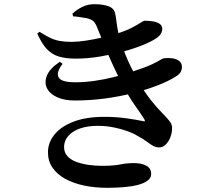

<svg xmlns="http://www.w3.org/2000/svg" viewBox="-20 -833 1040 917"><path d="M491 64Q432 64 380.5 53Q329 42 290.5 20.5Q252 -1 230.5 -32.5Q209 -64 209 -106Q209 -151 239.5 -189.5Q270 -228 330 -251.5Q390 -275 480 -275Q534 -275 583.5 -268Q633 -261 661 -255Q670 -252 671.5 -254.5Q673 -257 669 -264Q654 -288 623.5 -331Q593 -374 561 -437Q542 -473 520.5 -519.5Q499 -566 479.5 -614Q460 -662 444 -702Q436 -722 427 -731Q418 -740 395 -746Q382 -748 364 -751Q346 -754 329 -755L326 -768Q348 -788 374 -800.5Q400 -813 430 -813Q473 -813 500 -802.5Q527 -792 531 -764Q534 -750 536.5 -728Q539 -706 544 -682.5Q549 -659 555 -639Q567 -603 578.5 -573.5Q590 -544 604 -516Q618 -488 636 -453Q670 -393 700 -355.5Q730 -318 753 -295Q776 -272 789 -255.5Q802 -239 802 -223Q802 -198 793.5 -177Q785 -156 771.5 -142.5Q758 -129 741 -129Q725 -129 712 -136Q699 -143 682 -156Q665 -169 635 -185Q618 -196 589 -206.5Q560 -217 523.5 -224.5Q487 -232 448 -232Q397 -232 361 -219Q325 -206 305.5 -183Q286 -160 286 -131Q286 -104 302.5 -86.5Q319 -69 345.5 -59.5Q372 -50 403.5 -45.5Q435 -41 466 -41Q500 -41 521 -43Q542 -45 556.5 -48Q571 -51 586 -52.5Q601 -54 622 -54Q654 -54 678 -42Q702 -30 702 -2Q702 17 684.5 30Q667 43 637 50.5Q607 58 569.5 61Q532 64 491 64ZM338 -353Q286 -353 251 -369.5Q216 -386 203.5 -413.5Q191 -441 205 -474Q219 -507 266 -538L279 -528Q247 -487 260 -463.5Q273 -440 339 -440Q383 -440 429.5 -446.5Q476 -453 525 -465Q574 -477 624 -495Q677 -512 705 -525.5Q733 -539 746 -547Q759 -555 764 -555Q784 -557 803 -554.5Q822 -552 835.5 -542Q849 -532 849 -512Q849 -501 843 -489.5Q837 -478 819 -467Q786 -446 733.5 -425.5Q681 -405 616.5 -388.5Q552 -372 481 -362.5Q410 -353 338 -353ZM342 -553Q294 -553 261 -563Q228 -573 203.5 -599Q179 -625 158 -673L169 -681Q197 -663 219 -652.5Q241 -642 265 -637.5Q289 -633 322 -633Q351 -633 390.5 -639Q430 -645 469 -654Q508 -663 537 -672Q582 -686 609.5 -700.5Q637 -715 651.5 -724.5Q666 -734 671 -734Q691 -734 710 -731Q729 -728 742 -719.5Q755 -711 755 -693Q755 -683 748 -671.5Q741 -660 726 -650Q704 -635 662.5 -618Q621 -601 567 -586.5Q513 -572 455 -562.5Q397 -553 342 -553Z"/></svg>

Font: Noto Serif JP ExtraLight
Style: Bold
Weight: 700
Version: Version 2.003-H1;hotconv 1.1.1;makeotfexe 2.6.0